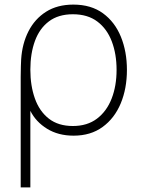

<svg xmlns="http://www.w3.org/2000/svg" viewBox="-20 -575 612 835"><path d="M70 240V-241Q70 -268 70.8 -287Q71.5 -306 72 -317Q76.5 -385.5 104 -439.2Q131.5 -493 180.5 -524Q229.5 -555 299 -555Q376 -555 427.8 -517.2Q479.5 -479.5 505.8 -415Q532 -350.5 532 -271Q532 -190 505 -125.2Q478 -60.5 426.2 -22.8Q374.5 15 300 15Q233.5 15 184.8 -15Q136 -45 112 -93V240ZM297 -27Q359.5 -27 401.8 -59Q444 -91 465.5 -146.2Q487 -201.5 487 -271Q487 -340 466.2 -394.8Q445.5 -449.5 403.5 -481.2Q361.5 -513 297 -513Q234 -513 193 -482.2Q152 -451.5 132 -397Q112 -342.5 112 -272Q112 -202 131.8 -146.5Q151.5 -91 192.5 -59Q233.5 -27 297 -27Z"/></svg>

Font: Manrope ExtraLight
Style: Regular
Weight: 200
Designer: Mikhail Sharanda
Foundry: Mikhail Sharanda
Version: Version 4.505